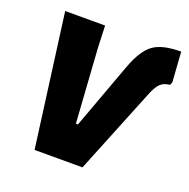

<svg xmlns="http://www.w3.org/2000/svg" viewBox="-119 -767 866 881"><g transform="rotate(20 314.5 -327.0)"><path d="M141 0 55 -647H250L254 -540L278 -178H288L407 -502Q440 -591 484 -622.5Q528 -654 619 -654L629 -508L623 -493Q594 -491 576.5 -474Q559 -457 542 -413L375 0Z"/></g></svg>

Font: Alegreya Sans SC Black
Style: Italic
Weight: 900
Italic angle: -7°
Designer: Juan Pablo del Peral
Foundry: Huerta Tipografica
Version: Version 2.007